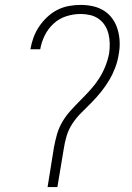

<svg xmlns="http://www.w3.org/2000/svg" viewBox="-20 -763 540 783"><path d="M174 0 200 -162Q205 -189 212.5 -215.5Q220 -242 234.5 -266.5Q249 -291 268.5 -312.5Q288 -334 308.5 -354.5Q329 -375 348.5 -396.5Q368 -418 383.5 -442Q399 -466 409.5 -492.5Q420 -519 425 -545Q428 -566 427.5 -586Q427 -606 422.5 -624.5Q418 -643 408 -659Q398 -675 382.5 -686Q367 -697 348 -701.5Q329 -706 309 -706Q280 -706 251 -697Q222 -688 199 -667Q176 -646 162.5 -618.5Q149 -591 144 -562Q144 -562 144 -562Q144 -562 144 -562H104Q104 -562 104 -562Q104 -562 104 -562Q108 -586 116.5 -609.5Q125 -633 139 -654Q153 -675 172 -693Q191 -711 213.5 -722.5Q236 -734 260.5 -738.5Q285 -743 309 -743Q335 -743 359.5 -737.5Q384 -732 404.5 -719Q425 -706 439 -686Q453 -666 460 -642Q467 -618 468 -592.5Q469 -567 464 -541Q460 -514 450 -487.5Q440 -461 425.5 -436.5Q411 -412 393 -389.5Q375 -367 354.5 -346Q334 -325 313 -304.5Q292 -284 276 -260Q260 -236 252 -209.5Q244 -183 240 -156L214 0Z"/></svg>

Font: Iosevka SS04 XLt Obl
Style: Regular
Weight: 200
Italic angle: -9°
Monospace: yes
Designer: Belleve Invis
Foundry: Belleve Invis
Version: Version 19.0.0; ttfautohint (v1.8.4)